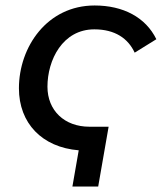

<svg xmlns="http://www.w3.org/2000/svg" viewBox="-20 -546 592 700"><path d="M244 134H338L376 -84H306C215 -84 153 -143 153 -230C153 -327 208 -439 324 -439C399 -439 447 -406 471 -354L550 -403C511 -483 429 -526 325 -526C152 -526 49 -375 49 -224C49 -97 133 -9 267 2Z"/></svg>

Font: Fixel Display Medium
Style: Italic
Weight: 500
Italic angle: -10°
Designer: AlfaBravo + MacPaw
Foundry: Kyrylo Tkachov, Marchela Mozhyna, Serhii Makarenko, Maria Weinstein, Zakhar Kryvoshyya
Version: Version 1.210;Glyphs 3.2 (3217)